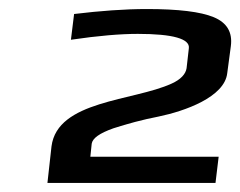

<svg xmlns="http://www.w3.org/2000/svg" viewBox="-20 -678 532 425"><path d="M457 -273 464 -331H180L183 -360C185 -372 200 -383 231 -394C262 -404 295 -413 331 -420C389 -432 477 -463 483 -516L491 -576C495 -607 482 -628 453 -640C424 -652 375 -658 305 -658C256 -658 202 -654 144 -647L137 -590C198 -599 247 -603 285 -603C363 -603 401 -592 398 -571L393 -527C391 -514 380 -502 360 -493C275 -454 107 -456 94 -354L85 -273Z"/></svg>

Font: Gamestation Extended
Style: Italic
Weight: 400
Width: 7
Designer: Jonas Hecksher
Foundry: Jonas Hecksher, Playtypeª, e-types AS
Version: Version 1.003